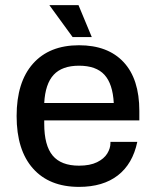

<svg xmlns="http://www.w3.org/2000/svg" viewBox="-20 -721 610 751"><path d="M45 -267Q45 -400 109 -472Q173 -544 289 -544Q402 -544 463.5 -478Q525 -412 525 -287V-250H153V-237Q153 -152 186 -112.5Q219 -73 289 -73Q332 -73 359.5 -86.5Q387 -100 399.5 -120.5Q412 -141 412 -161V-166H517Q499 -80 441 -35Q383 10 289 10Q173 10 109 -62Q45 -134 45 -267ZM425 -318Q421 -393 388.5 -428.5Q356 -464 289 -464Q223 -464 190 -428.5Q157 -393 153 -318ZM173 -701H287L339 -576H264Z"/></svg>

Font: Mozilla Headline BETA
Style: Regular
Weight: 400
Designer: Studio DRAMA
Foundry: Studio DRAMA
Version: Version 0.100